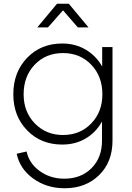

<svg xmlns="http://www.w3.org/2000/svg" viewBox="-20 -754 704 1024"><path d="M69 66 122 54Q135 117 191.5 158Q248 199 323 199Q412 199 468 143Q524 87 524 -4V-106Q492 -48 437 -15.5Q382 17 312 17Q198 17 124.5 -59Q51 -135 51 -251Q51 -369 124.5 -445.5Q198 -522 312 -522Q382 -522 437.5 -489Q493 -456 525 -399V-503H580V-4Q580 110 508.5 180Q437 250 325 250Q229 250 157.5 198.5Q86 147 69 66ZM316 -34Q407 -34 466.5 -95.5Q526 -157 526 -251Q526 -347 466.5 -409Q407 -471 316 -471Q224 -471 165 -409Q106 -347 106 -251Q106 -157 166 -95.5Q226 -34 316 -34ZM236 -608H179L284 -734H347L452 -608H395L316 -699Z"/></svg>

Font: Metropolitano Light
Style: Regular
Weight: 300
Designer: Fonts by Alex Slobzheninov & Chris M. Simpson / Changes by Cristiano Sobral
Foundry: Fonts by Alex Slobzheninov & Chris M. Simpson / Changes by Cristiano Sobral
Version: Version 1.00;August 30, 2020;FontCreator 13.0.0.2681 64-bit